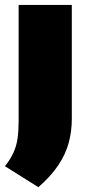

<svg xmlns="http://www.w3.org/2000/svg" viewBox="-20 -615 366 778"><path d="M135.5 143.5 0 58.5Q22 31 34.2 4.2Q46.5 -22.5 51 -53.2Q55.5 -84 55.5 -124V-595H271V-134Q271 -83 258.5 -36.5Q246 10 216.2 54.5Q186.5 99 135.5 143.5Z"/></svg>

Font: Encode Sans SC Condensed Thin Black
Style: Regular
Weight: 900
Version: Version 3.002